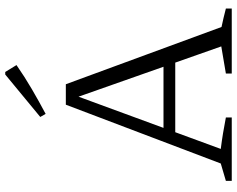

<svg xmlns="http://www.w3.org/2000/svg" viewBox="-108 -818 926 751"><g transform="rotate(-90 355.5 -443.0)"><path d="M625 -40Q643 -36 661 -32Q679 -28 697 -23V0H443V-23L549 -41L344 -623H361L148 -43Q180 -39 210 -34Q240 -29 271 -23V0H23V-23L91 -43L321 -649H401ZM193 -221V-267H519V-221ZM285 -728 273 -749 439 -886H449L476 -842Q430 -810 382 -782Q334 -754 285 -728Z"/></g></svg>

Font: Piazzolla 24pt Light
Style: Regular
Weight: 300
Designer: Juan Pablo del Peral
Foundry: Huerta Tipografica
Version: Version 2.005